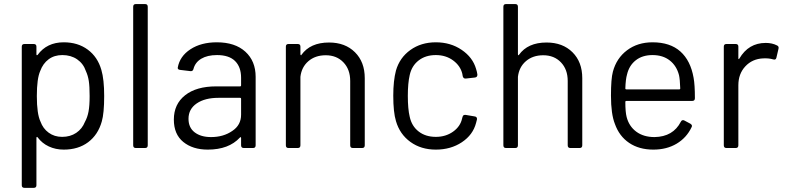

<svg xmlns="http://www.w3.org/2000/svg" viewBox="-20 -720 3825 934"><path d="M473.1 -379.9Q486.8 -333.5 486.8 -252.9Q486.8 -168.9 475.1 -128.9Q457 -64.5 408.9 -28.3Q360.8 7.8 290 7.8Q250.5 7.8 217.5 -7.6Q184.6 -22.9 163.1 -51.8Q161.1 -54.7 159.2 -53.7Q157.2 -52.7 157.2 -49.8V181.2Q157.2 193.8 144 193.8H99.1Q85.9 193.8 85.9 181.2V-493.2Q85.9 -505.9 99.1 -505.9H144Q157.2 -505.9 157.2 -493.2V-455.1Q157.2 -453.1 158 -452.1Q158.7 -451.2 160.2 -451.4Q161.6 -451.7 163.1 -453.1Q208 -514.2 290 -514.2Q358.9 -514.2 407 -478.5Q455.1 -442.9 473.1 -379.9ZM393.1 -127Q405.3 -148.9 410.6 -177Q416 -205.1 416 -252.9Q416 -299.8 411.9 -326.4Q407.7 -353 397.9 -374Q385.7 -410.2 355.5 -431.2Q325.2 -452.1 283.2 -452.1Q244.1 -452.1 216.6 -431.6Q189 -411.1 175.8 -375Q159.2 -338.4 159.2 -252.9Q159.2 -166 176.8 -128.9Q189 -94.7 216.8 -74.5Q244.6 -54.2 282.2 -54.2Q321.8 -54.2 350.8 -73.7Q379.9 -93.3 393.1 -127Z M686 0H640.6Q627.9 0 627.9 -13.2V-687Q627.9 -700.2 640.6 -700.2H686Q698.7 -700.2 698.7 -687V-13.2Q698.7 0 686 0Z M1034.7 -514.2Q1123.5 -514.2 1173.6 -468.5Q1223.6 -422.9 1223.6 -346.2V-13.2Q1223.6 0 1210.9 0H1166Q1152.8 0 1152.8 -13.2V-48.8Q1152.8 -51.8 1150.9 -52.7Q1148.9 -53.7 1147 -50.8Q1092.8 7.8 990.7 7.8Q917.5 7.8 871.6 -29.5Q825.7 -66.9 825.7 -138.2Q825.7 -213.4 880.4 -256.6Q935.1 -299.8 1031.7 -299.8H1147.9Q1152.8 -299.8 1152.8 -305.2V-341.8Q1152.8 -394 1123.5 -423.1Q1094.2 -452.1 1035.6 -452.1Q988.8 -452.1 959 -434.3Q929.2 -416.5 920.9 -383.8Q918 -372.6 905.8 -374L856.9 -379.9Q843.3 -381.3 844.7 -391.1Q854.5 -446.3 906.2 -480.2Q958 -514.2 1034.7 -514.2ZM1006.8 -53.2Q1066.9 -53.2 1109.9 -83Q1152.8 -111.3 1152.8 -162.1V-238.8Q1152.8 -244.1 1147.9 -244.1H1043Q976.6 -244.1 936.8 -216.8Q897 -189.5 897 -142.1Q897 -99.1 927 -76.2Q957 -53.2 1006.8 -53.2Z M1580.6 -513.2Q1659.2 -513.2 1706.8 -465.8Q1754.4 -418.5 1754.4 -339.8V-13.2Q1754.4 0 1741.7 0H1696.3Q1683.6 0 1683.6 -13.2V-326.2Q1683.6 -382.3 1650.6 -416.7Q1617.7 -451.2 1564.5 -451.2Q1513.7 -451.2 1480.2 -422.4Q1446.8 -393.6 1441.4 -346.2V-13.2Q1441.4 0 1428.7 0H1383.3Q1370.6 0 1370.6 -13.2V-493.2Q1370.6 -505.9 1383.3 -505.9H1428.7Q1441.4 -505.9 1441.4 -493.2V-456.1Q1441.4 -452.1 1444.3 -451.2Q1445.8 -450.7 1446.3 -453.1Q1489.3 -513.2 1580.6 -513.2Z M2100.1 7.8Q2028.3 7.8 1976.6 -29.5Q1924.8 -66.9 1906.2 -130.9Q1893.1 -173.8 1893.1 -254.9Q1893.1 -327.1 1906.2 -377Q1924.3 -439.5 1976.3 -476.8Q2028.3 -514.2 2100.1 -514.2Q2171.9 -514.2 2225.8 -477.5Q2279.8 -440.9 2295.9 -384.8Q2300.8 -369.6 2302.2 -357.9V-356Q2302.2 -344.2 2290 -342.8L2246.1 -337.9H2243.2Q2234.4 -337.9 2231 -349.1Q2231 -351.1 2229 -360.8Q2219.7 -399.9 2184.3 -426Q2148.9 -452.1 2100.1 -452.1Q2050.3 -452.1 2016.6 -426Q1982.9 -399.9 1973.1 -355Q1963.9 -315.4 1963.9 -253.9Q1963.9 -189.9 1973.1 -151.9Q1982.9 -106.4 2016.6 -80.3Q2050.3 -54.2 2100.1 -54.2Q2148.4 -54.2 2184.1 -79.6Q2219.7 -105 2228 -144Q2229 -145 2229 -148.9L2230 -149.9Q2231.4 -162.6 2245.1 -161.1L2288.1 -153.8Q2301.8 -152.3 2300.3 -139.2L2295.9 -122.1Q2280.8 -64 2226.8 -28.1Q2172.9 7.8 2100.1 7.8Z M2638.7 -513.2Q2717.3 -513.2 2764.9 -465.8Q2812.5 -418.5 2812.5 -339.8V-13.2Q2812.5 0 2799.8 0H2754.4Q2741.7 0 2741.7 -13.2V-326.2Q2741.7 -382.3 2708.7 -416.7Q2675.8 -451.2 2622.6 -451.2Q2571.8 -451.2 2538.3 -422.4Q2504.9 -393.6 2499.5 -346.2V-13.2Q2499.5 0 2486.8 0H2441.4Q2428.7 0 2428.7 -13.2V-687Q2428.7 -700.2 2441.4 -700.2H2486.8Q2499.5 -700.2 2499.5 -687V-456.1Q2499.5 -452.1 2502.4 -451.2Q2503.9 -450.7 2504.4 -453.1Q2547.4 -513.2 2638.7 -513.2Z M3164.1 -53.2Q3254.4 -54.7 3292 -127.9Q3294.4 -133.3 3299.1 -135Q3303.7 -136.7 3309.1 -133.8L3338.4 -118.2Q3350.1 -110.8 3344.2 -101.1Q3319.8 -49.8 3271.5 -21Q3223.1 7.8 3158.2 7.8Q3088.9 7.8 3040.5 -24.9Q2992.2 -57.6 2971.2 -117.2Q2952.1 -165 2952.1 -254.9Q2952.1 -336.9 2961.4 -371.1Q2979 -437 3030.5 -475.6Q3082 -514.2 3154.3 -514.2Q3239.7 -514.2 3289.6 -469.7Q3339.4 -425.3 3354 -341.8Q3360.4 -307.6 3360.4 -242.2Q3360.4 -229 3347.2 -229H3027.3Q3022 -229 3022 -224.1Q3022 -175.3 3028.3 -150.9Q3040 -105.5 3075.4 -79.3Q3110.8 -53.2 3164.1 -53.2ZM3154.3 -452.1Q3105 -452.1 3072.8 -426.8Q3040.5 -401.4 3030.3 -357.9Q3023.4 -334.5 3022 -290Q3022 -285.2 3027.3 -285.2H3284.2Q3289.1 -285.2 3289.1 -290Q3287.6 -334.5 3283.2 -354Q3271.5 -399.9 3238 -426Q3204.6 -452.1 3154.3 -452.1Z M3705.1 -511.2Q3736.3 -511.2 3759.8 -499Q3770 -494.6 3767.1 -482.9L3756.8 -439Q3753.9 -426.8 3740.7 -431.2Q3719.7 -437.5 3691.9 -436Q3639.6 -433.6 3605.7 -397.2Q3571.8 -360.8 3571.8 -305.2V-13.2Q3571.8 0 3559.1 0H3513.7Q3501 0 3501 -13.2V-493.2Q3501 -505.9 3513.7 -505.9H3559.1Q3571.8 -505.9 3571.8 -493.2V-437Q3571.8 -428.7 3576.7 -435.1Q3621.1 -511.2 3705.1 -511.2Z"/></svg>

Font: Barlow
Style: Regular
Weight: 400
Designer: Jeremy Tribby
Foundry: Jeremy Tribby
Version: Version 1.101